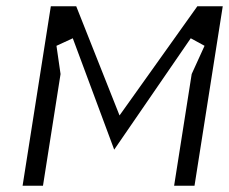

<svg xmlns="http://www.w3.org/2000/svg" viewBox="-20 -596 730 612"><path d="M52 -4H117L173 -360L160 -450L212 -474L344 -119L588 -474L632 -450L591 -360L535 -4H600L690 -576H609L361 -228L223 -576H142Z"/></svg>

Font: Charger Static
Style: 2Obl
Weight: 1000
Designer: Jasper
Foundry: KineticPlasma Fonts/Cannot Into Space Fonts
Version: Version 1.1